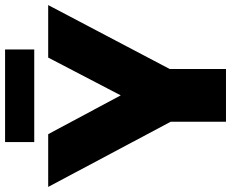

<svg xmlns="http://www.w3.org/2000/svg" viewBox="-105 -814 911 757"><g transform="rotate(-90 350.5 -435.5)"><path d="M709 -701 457 -222V0H249V-218L-8 -701H200L353 -415L502 -701ZM169 -871H534V-756H169Z"/></g></svg>

Font: #9Slide03 Montserrat ExtraBold
Style: Regular
Weight: 800
Designer: Julieta Ulanovsky
Foundry: Julieta Ulanovsky
Version: Version 6.001